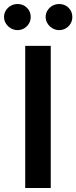

<svg xmlns="http://www.w3.org/2000/svg" viewBox="-60 -935 380 955"><path d="M192.4 0H65.4V-707H192.4ZM-40 -850.6Q-40 -868.2 -30.8 -883.1Q-21.5 -897.9 -6.1 -906.5Q9.3 -915 27.3 -915Q55.2 -915 74 -896.5Q92.8 -877.9 92.8 -850.6Q92.8 -833 84.2 -818.1Q75.7 -803.2 60.5 -794.2Q45.4 -785.2 27.3 -785.2Q9.8 -785.2 -5.9 -794.2Q-21.5 -803.2 -30.8 -818.4Q-40 -833.5 -40 -850.6ZM167 -850.6Q167 -868.2 176.3 -883.1Q185.5 -897.9 200.9 -906.5Q216.3 -915 234.4 -915Q262.2 -915 281 -896.5Q299.8 -877.9 299.8 -850.6Q299.8 -833 291.3 -818.1Q282.7 -803.2 267.6 -794.2Q252.4 -785.2 234.4 -785.2Q216.8 -785.2 201.2 -794.2Q185.5 -803.2 176.3 -818.4Q167 -833.5 167 -850.6Z"/></svg>

Font: Pretendard JP SemiBold
Style: Regular
Weight: 600
Designer: Base glyphs from Inter by Rasmus Andersson; Hangeul glyphs from Noto Sans CJK(Source Han Sans) by Jang Soo-young and Kan
Foundry: Kil Hyung-jin
Version: Version 1.309